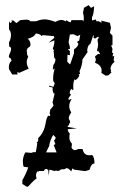

<svg xmlns="http://www.w3.org/2000/svg" viewBox="-20 -667 484 750"><path d="M253.4 -415.5 254.9 -418 269 -459V-474.1Q285.6 -484.9 286.1 -497.1L281.7 -501Q281.7 -506.8 289.1 -507.8L293.5 -531.2L282.2 -525.9L267.1 -533.2L252.9 -532.2L248 -502L252.9 -483.9V-475.6H245.1L252.9 -467.3V-451.2L243.7 -453.1L242.7 -425.8ZM160.2 -71.8H201.2L189.9 -100.1L196.3 -104.5L190.9 -118.2Q197.3 -123 197.3 -130.4Q191.9 -135.3 188 -140.1Q175.3 -120.6 171.9 -95.7Q167.5 -88.9 160.2 -71.8ZM90.3 -13.2Q82.5 -14.6 72.8 -15.6Q69.3 -22 69.3 -36.6Q69.3 -54.7 79.1 -71.8L103 -69.8L109.9 -72.8L114.3 -72.3Q116.7 -72.3 119.6 -72.8Q123.5 -87.9 125.5 -107.4L122.6 -110.4Q129.4 -112.3 129.4 -122.6L128.9 -127.4Q152.3 -148.9 158.2 -186Q163.1 -215.3 170.9 -215.3L174.8 -212.9L176.3 -218.8L173.8 -223.1L176.3 -238.8Q183.6 -246.1 189 -254.9L185.1 -267.1L193.4 -301.3Q185.5 -301.8 185.5 -321.3V-325.2L171.4 -328.6L172.4 -332.5L188.5 -327.6L194.3 -342.8Q187.5 -345.2 187.5 -358.9Q187.5 -379.9 193.8 -399.4L186 -394.5L188.5 -413.6Q195.8 -420.9 196.8 -436.5Q190.4 -437 190.4 -457.5V-462.4L188.5 -464.8L190.9 -468.8L186 -478Q192.4 -488.8 192.4 -509.3L169.9 -500.5L192.4 -519.5L190.4 -525.9L146.5 -529.8L142.6 -525.9Q136.7 -535.2 119.6 -536.1Q113.8 -522 88.4 -515.6Q99.1 -506.8 99.1 -492.7Q99.1 -488.8 96.7 -485.6Q94.2 -482.4 91.3 -481.4Q88.4 -480.5 85.4 -473.1L84 -467.3L85.9 -462.4L85.4 -458.5Q85.4 -453.1 90.3 -444.8Q84.5 -435.1 84.5 -424.3Q84.5 -411.1 92.3 -398.9L54.7 -382.3L47.9 -386.2L48.3 -376H27.8L15.1 -397L14.6 -404.3Q14.6 -420.9 25.4 -430.2L20.5 -440.4Q14.6 -440.9 14.6 -446.8Q14.6 -451.2 19 -460.2Q23.4 -469.2 23.4 -474.6Q23.4 -484.4 16.1 -484.4L15.1 -501Q22.9 -516.1 22.9 -530.3Q22.9 -543.5 15.1 -552.7V-575.2L17.1 -585L19.5 -576.7L26.9 -581.5L23.9 -586.9H32.2L43.9 -576.7L59.1 -588.4L80.6 -590.3Q95.7 -590.3 98.6 -584H121.6Q138.2 -591.3 155.3 -591.3Q169.4 -591.3 196.3 -581.5Q209.5 -588.9 219.7 -588.9Q229 -588.9 235.8 -583.5L239.3 -587.9Q250 -580.1 255.9 -580.1L259.3 -588.4H302.7Q304.2 -585.4 305.7 -584L307.6 -592.3Q307.6 -606.4 304.2 -616.7L308.1 -636.7L326.2 -647L335.4 -636.2L347.7 -642.6Q346.2 -609.9 339.4 -599.6V-587.4L354.5 -590.8L356.9 -584H365.2L377.4 -578.1L375 -586.4L409.2 -578.1L413.6 -558.6L409.2 -538.6L419.4 -527.8V-490.7L414.1 -489.7L419.4 -476.1L417.5 -461.4L422.4 -460L419.4 -446.8L426.3 -448.2L423.8 -432.1L427.7 -425.8Q411.6 -413.1 411.6 -396.5L414.1 -392.1L412.6 -387.7L415.5 -384.3L403.3 -372.6L392.6 -371.6L376 -382.3L377 -391.1Q377 -412.1 351.1 -421.9L354.5 -433.6L351.1 -446.8L363.3 -456.5L369.1 -455.1L370.6 -458.5L368.2 -460.9L362.8 -469.7L359.9 -465.3L358.9 -471.2Q363.3 -482.9 363.3 -494.1L361.3 -507.3V-513.2L366.2 -519.5L363.3 -523.9L351.1 -516.1L344.7 -520L346.7 -527.8L344.2 -529.3L333 -495.1Q321.3 -490.7 320.3 -465.8H323.7L302.2 -435.1Q301.3 -411.6 290.5 -388.2L293 -377.9L287.1 -377.4L290 -371.1Q283.2 -358.4 273.4 -353.5L272.5 -358.4Q266.1 -351.1 266.1 -327.1Q266.1 -322.8 266.6 -317.9L265.1 -314.5L258.3 -319.8Q252.4 -311.5 252.4 -305.7Q252.4 -299.8 257.8 -297.4Q252.4 -291.5 247.6 -283.2V-280.8Q247.6 -276.9 251 -276.9Q252.9 -279.8 258.3 -279.8H259.8Q250.5 -266.1 250.5 -252Q250.5 -239.3 258.3 -228.5Q248.5 -212.9 248.5 -205.6Q248.5 -201.7 253.9 -193.4Q253.9 -187 252 -185.8Q250 -184.6 250 -180.7L245.6 -174.3L243.2 -171.4L279.8 -165.5L244.6 -162.1Q244.6 -153.3 252.9 -145Q251 -141.6 251 -130.4Q251 -115.7 261.2 -105.5L259.3 -90.8Q264.2 -80.6 272.9 -80.6Q278.3 -80.6 285.2 -85H302.7Q306.6 -60.5 329.6 -60.5L340.3 -61.5Q349.1 -51.8 349.1 -28.3H348.1Q336.4 -28.3 329.6 -3.4L312.5 1.5L269 -4.4L263.2 -9.3L257.8 2.9Q249.5 -10.3 237.8 -10.3Q235.4 -5.9 228 -5.9Q216.3 -5.9 215.6 -3.4Q214.8 -1 209.5 0Q207.5 1 205.1 1L199.2 -1L193.4 1Q188.5 0.5 180.2 -2.9L172.9 -3.9L170.4 19.5Q168.9 -3.4 168.5 -3.4Q164.6 -3.4 163.1 -7.3Q153.8 -7.3 151.4 1H133.3Q130.9 3.4 128.4 3.4L126 2.4Q120.6 10.3 120.6 19L122.6 30.8Q116.2 33.7 106 44.4Q90.3 63 85.9 63L67.4 51.8V36.6Q81.5 12.7 90.3 -13.2Z"/></svg>

Font: Truetypewriter PolyglOTT
Style: Regular
Weight: 400
Designer: Sergey Beatoff a.k.a. Sam_T
Version: Version 3.76